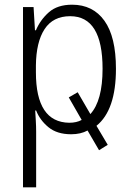

<svg xmlns="http://www.w3.org/2000/svg" viewBox="-20 -562 564 818"><path d="M279 -493Q417 -493 417 -269Q417 -133 365 -76L311 -169L273 -147L328 -51Q306 -39 275 -39Q133 -41 133 -254V-283Q134 -383 170 -438Q206 -493 279 -493ZM283 10Q324 10 353 -6L402 78L439 55L391 -26Q474 -93 474 -269Q474 -405 425 -473.5Q376 -542 287 -542Q225 -542 188.5 -510Q152 -478 133 -433H129L123 -532H78V236H134V-1Q134 -23 132.5 -49Q131 -75 130 -91H134Q150 -50 186.5 -20Q223 10 283 10Z"/></svg>

Font: Noto Sans UI SemiCondensed Light
Style: Regular
Weight: 300
Width: 4
Designer: Monotype Design Team
Foundry: Monotype Imaging Inc.
Version: Version 1.901